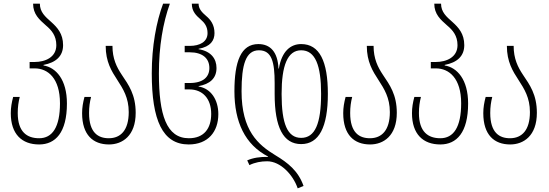

<svg xmlns="http://www.w3.org/2000/svg" viewBox="-20 -780 3000 1050"><path d="M194 10C283 10 346 -55 346 -214C346 -345 286 -411 218 -422V-425C286 -438 325 -473 325 -533C325 -596 293 -630 261 -659C227 -689 198 -714 198 -760H161C161 -702 195 -673 231 -641C262 -615 288 -585 288 -533C288 -467 228 -441 169 -441H142V-406H170C242 -406 308 -352 308 -215C308 -84 266 -24 194 -24C128 -24 77 -58 77 -162C77 -195 81 -222 88 -250H52C44 -220 39 -192 39 -161C39 -46 100 10 194 10Z M576 10C649 10 722 -37 722 -163C722 -263 683 -316 646 -371C618 -413 595 -459 595 -529H558C558 -442 590 -391 622 -342C653 -294 684 -246 684 -167C684 -68 640 -24 575 -24C517 -24 467 -54 467 -162C467 -195 471 -222 478 -250H442C434 -220 429 -192 429 -161C429 -42 489 10 576 10Z M1012 10C1118 10 1174 -60 1174 -156C1174 -234 1134 -296 1066 -307V-309C1127 -320 1164 -351 1164 -408C1164 -459 1134 -500 1066 -511V-513C1132 -525 1153 -559 1153 -599C1153 -645 1131 -673 1107 -693C1085 -712 1066 -731 1066 -760H1029C1029 -717 1053 -695 1077 -674C1098 -656 1115 -635 1115 -599C1115 -552 1074 -529 1017 -529H990V-494H1018C1086 -494 1125 -462 1125 -408C1125 -359 1091 -326 1017 -326H990V-291H1016C1087 -291 1135 -242 1135 -157C1135 -78 1096 -24 1013 -24C890 -24 849 -152 849 -379C849 -525 871 -655 909 -760H872C835 -662 810 -526 810 -379C810 -122 869 10 1012 10Z M1608 250 1640 237C1611 154 1554 110 1486 69C1392 12 1301 -65 1301 -281C1301 -426 1324 -505 1396 -505C1466 -505 1482 -442 1482 -325V-265C1482 -84 1529 8 1627 8C1724 8 1773 -84 1773 -267C1773 -444 1728 -539 1627 -539C1570 -539 1521 -501 1505 -405H1503C1499 -495 1459 -539 1393 -539C1297 -539 1262 -443 1262 -281C1262 -113 1320 11 1446 76V78C1403 77 1364 83 1332 97L1344 123C1374 108 1408 102 1441 102C1514 102 1583 176 1608 250ZM1627 -26C1552 -26 1520 -103 1520 -266C1520 -421 1552 -505 1627 -505C1705 -505 1736 -421 1736 -267C1736 -104 1703 -26 1627 -26Z M2004 10C2077 10 2150 -37 2150 -163C2150 -263 2111 -316 2074 -371C2046 -413 2023 -459 2023 -529H1986C1986 -442 2018 -391 2050 -342C2081 -294 2112 -246 2112 -167C2112 -68 2068 -24 2003 -24C1945 -24 1895 -54 1895 -162C1895 -195 1899 -222 1906 -250H1870C1862 -220 1857 -192 1857 -161C1857 -42 1917 10 2004 10Z M2388 10C2477 10 2540 -55 2540 -214C2540 -345 2480 -411 2412 -422V-425C2480 -438 2519 -473 2519 -533C2519 -596 2487 -630 2455 -659C2421 -689 2392 -714 2392 -760H2355C2355 -702 2389 -673 2425 -641C2456 -615 2482 -585 2482 -533C2482 -467 2422 -441 2363 -441H2336V-406H2364C2436 -406 2502 -352 2502 -215C2502 -84 2460 -24 2388 -24C2322 -24 2271 -58 2271 -162C2271 -195 2275 -222 2282 -250H2246C2238 -220 2233 -192 2233 -161C2233 -46 2294 10 2388 10Z M2770 10C2843 10 2916 -37 2916 -163C2916 -263 2877 -316 2840 -371C2812 -413 2789 -459 2789 -529H2752C2752 -442 2784 -391 2816 -342C2847 -294 2878 -246 2878 -167C2878 -68 2834 -24 2769 -24C2711 -24 2661 -54 2661 -162C2661 -195 2665 -222 2672 -250H2636C2628 -220 2623 -192 2623 -161C2623 -42 2683 10 2770 10Z"/></svg>

Font: Noto Sans Georgian ExtraCondensed ExtraLight
Style: Regular
Weight: 200
Width: 2
Designer: Monotype Design Team, Akaki Razmadze
Foundry: Google LLC
Version: Version 2.005